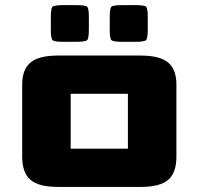

<svg xmlns="http://www.w3.org/2000/svg" viewBox="-20 -729 780 754"><path d="M67.1 -114V-396.7Q67.1 -456.5 100.1 -483.7Q133.1 -510.8 207.1 -510.8H532.8Q607.1 -510.8 640 -483.7Q672.8 -456.5 672.8 -396.7V-114Q672.8 -50.5 640.6 -22.8Q608.3 5 532.8 5H207.1Q132.3 5 99.7 -22.8Q67.1 -50.5 67.1 -114ZM257.6 -145.1Q257.6 -145.1 257.6 -145.1Q257.6 -145.1 257.6 -145.1H482.3Q482.3 -145.1 482.3 -145.1Q482.3 -145.1 482.3 -145.1V-360.7Q482.3 -360.7 482.3 -360.7Q482.3 -360.7 482.3 -360.7H257.6Q257.6 -360.7 257.6 -360.7Q257.6 -360.7 257.6 -360.7ZM179.6 -614.6V-660.1Q179.6 -696.1 186.2 -702.5Q192.9 -708.9 229.4 -708.9H279.2Q315.7 -708.9 322.4 -702.5Q329 -696.1 329 -660.1V-614.6Q329 -578.1 322.4 -571.5Q315.7 -564.8 279.2 -564.8H229.4Q192.9 -564.8 186.2 -571.5Q179.6 -578.1 179.6 -614.6ZM410.9 -614.6V-660.1Q410.9 -696.1 417.6 -702.5Q424.2 -708.9 460.7 -708.9H510.5Q547 -708.9 553.7 -702.5Q560.3 -696.1 560.3 -660.1V-614.6Q560.3 -578.1 553.7 -571.5Q547 -564.8 510.5 -564.8H460.7Q424.2 -564.8 417.6 -571.5Q410.9 -578.1 410.9 -614.6ZM188 -375.8V-483.7H551.9V-375.8Z"/></svg>

Font: Science Gothic
Style: Regular
Weight: 400
Designer: Thomas Phinney, Vassil Kateliev, Brandon Buerkle
Foundry: Font Detective LLC
Version: Version 1.018